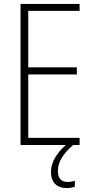

<svg xmlns="http://www.w3.org/2000/svg" viewBox="-20 -827 475 972"><path d="M273 38C273 -9 301 -49 350 -93H383V-129H123V-450H369V-486H123V-772H383V-807H84V-93H313C266 -51 238 -5 238 44C238 96 268 125 317 125C335 125 349 122 359 118V88C352 91 336 94 321 94C290 94 273 75 273 38Z"/></svg>

Font: Noto Sans Telugu UI Condensed ExtraLight
Style: Regular
Weight: 200
Width: 3
Designer: Jelle Bosma - Monotype Design Team
Foundry: Monotype Imaging Inc.
Version: Version 2.005